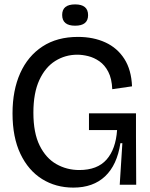

<svg xmlns="http://www.w3.org/2000/svg" viewBox="-20 -841 684 874"><path d="M314 13Q234 13 171.5 -26Q109 -65 73 -140.5Q37 -216 37 -325Q37 -430 72 -508Q107 -586 173.5 -629.5Q240 -673 335 -673Q405 -673 459.5 -648Q514 -623 546 -573Q578 -523 581 -448L491 -435Q489 -483 473 -514Q457 -545 432.5 -562Q408 -579 381.5 -585.5Q355 -592 332 -592Q277 -592 231.5 -563.5Q186 -535 159 -476.5Q132 -418 132 -328Q132 -236 160.5 -178.5Q189 -121 236.5 -94Q284 -67 341 -67Q423 -67 465 -114.5Q507 -162 513 -249H385V-325H599V-220L600 0H525L537 -189H528Q513 -90 458.5 -38.5Q404 13 314 13ZM322 -724Q263 -724 263 -773Q263 -821 322 -821Q381 -821 381 -772Q381 -724 322 -724Z"/></svg>

Font: Bricolage Grotesque 48pt
Style: Regular
Weight: 400
Designer: Mathieu Triay
Foundry: Atelier Triay
Version: Version 1.000; ttfautohint (v1.8.4.7-5d5b);gftools[0.9.32]